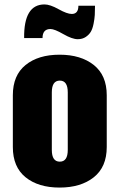

<svg xmlns="http://www.w3.org/2000/svg" viewBox="-20 -836 540 867"><path d="M331 -659Q306 -659 266 -682Q226 -705 208 -705Q172 -705 172 -664H89Q87 -816 181 -816Q206 -816 244.5 -794.5Q283 -773 304 -773Q334 -773 334 -810H409Q409 -786 408 -768.5Q407 -751 402.5 -728.5Q398 -706 390 -692.5Q382 -679 367 -669Q352 -659 331 -659ZM38 -172V-406Q38 -496 95.5 -542.5Q153 -589 249 -589Q345 -589 403.5 -542.5Q462 -496 462 -406V-172Q462 -82 403.5 -35.5Q345 11 249 11Q153 11 95.5 -35.5Q38 -82 38 -172ZM286 -159V-419Q286 -472 250 -472Q214 -472 214 -419V-159Q214 -106 250 -106Q286 -106 286 -159Z"/></svg>

Font: Oswald Heavy
Style: Regular
Weight: 400
Designer: Vernon Adams
Foundry: Vernon Adams
Version: Version 4.101